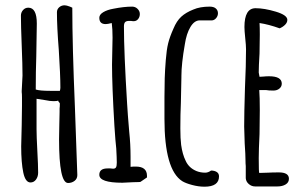

<svg xmlns="http://www.w3.org/2000/svg" viewBox="-20 -691 1160 725"><path d="M203 -165 204 -222 205 -268V-271V-281Q206 -289 206 -300Q206 -302 203 -305Q200 -308 200 -310V-311Q195 -309 182 -309Q169 -309 150 -313Q144 -314 118 -318V-203Q118 -177 121 -121Q124 -66 124 -39Q124 -24 116 -13Q108 -2 95 -2Q76 -2 68 -39Q60 -77 60 -138L62 -219Q63 -253 63 -291V-308V-322Q63 -338 62 -343V-348L65 -406Q65 -444 62 -519Q59 -594 59 -632Q59 -644 67 -653Q75 -662 87 -662Q119 -662 119 -602L117 -478Q115 -422 115 -353Q130 -348 169 -348H206Q208 -354 208 -360Q208 -408 202 -502Q195 -590 195 -645Q195 -656 203.5 -663.5Q212 -671 224 -671Q231 -671 244 -666L253 -662Q253 -520 263 -283L272 -30Q272 -16 261.5 -8Q251 0 237 0Q203 0 203 -165Z M355 -31Q355 -55 386 -55H397L407 -54Q415 -54 418 -59Q421 -64 421 -77Q421 -94 419 -130Q416 -154 412 -216Q403 -369 403 -447Q403 -475 404 -498L405 -549Q405 -582 402 -604Q386 -600 379 -600Q355 -600 355 -624Q355 -636 370 -645Q385 -654 408 -658Q448 -666 479 -666Q491 -666 499.5 -657.5Q508 -649 508 -638Q508 -627 501.5 -619Q495 -611 485 -611Q479 -611 475 -612H467Q457 -612 452.5 -607.5Q448 -603 448 -591Q448 -494 460 -299Q462 -263 468 -193Q473 -147 473 -99V-61Q479 -62 493 -62Q535 -62 535 -27V-21L510 -4Q509 -4 503.5 -3.5Q498 -3 483 -3Q451 -1 442 -1Q355 -1 355 -31Z M668 -7Q601 -50 601 -242V-269V-300V-324Q601 -364 602 -395.5Q603 -427 606 -464Q609 -503 615 -527.5Q621 -552 635 -583Q647 -612 664.5 -628Q682 -644 710 -655Q735 -666 772 -666Q787 -666 795 -659Q803 -652 803 -641Q803 -631 796.5 -623Q790 -615 781 -614H734Q714 -614 699 -589Q684 -564 678 -524Q665 -450 665 -404V-399L663 -303Q661 -260 661 -206Q661 -168 664 -144Q669 -108 681 -84Q693 -57 722 -45Q737 -39 755 -39Q766 -39 777 -47Q790 -47 798.5 -41.5Q807 -36 807 -25Q807 14 752 14Q730 14 705.5 7.5Q681 1 668 -7Z M908 -18V-44V-64Q907 -73 907 -85Q907 -106 904 -149L902 -213Q902 -262 905 -359Q909 -446 909 -505Q909 -519 906 -547Q903 -576 903 -589Q903 -660 945 -660Q978 -660 1021.5 -647Q1065 -634 1065 -616Q1065 -606 1056.5 -597.5Q1048 -589 1036 -584Q994 -599 960 -604Q961 -589 961 -561Q961 -521 960 -489Q957 -441 957 -417L960 -401L976 -402Q984 -403 996 -403Q1044 -403 1044 -375Q1044 -364 1035 -356.5Q1026 -349 1012 -349Q994 -349 984 -351H959Q961 -325 961 -275Q961 -225 960 -185Q957 -124 957 -94Q957 -38 959 -38L992 -39Q1009 -40 1033 -40Q1071 -40 1071 -16Q1071 -2 1058.5 5.5Q1046 13 1028 13H943Q930 13 919.5 4Q909 -5 908 -18Z"/></svg>

Font: Amatic SC
Style: Bold
Weight: 700
Designer: Multiple Designers
Foundry: Vernon Adams
Version: Version 2.505